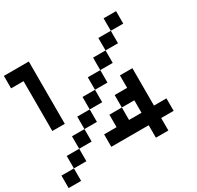

<svg xmlns="http://www.w3.org/2000/svg" viewBox="-185 -1117 1371 1334"><g transform="rotate(-30 500.0 -450.0)"><path d="M0 0V-100H100V0ZM0 -800V-900H200V-400H100V-800ZM900 -200V-100H800V0H700V-100H400V-200H500V-300H600V-200H700V-300H600V-400H700V-500H800V-200ZM900 -900V-800H800V-900ZM400 -400V-500H500V-400ZM400 -300H300V-400H400ZM800 -700H700V-800H800ZM300 -200H200V-300H300ZM700 -700V-600H600V-700ZM200 -200V-100H100V-200ZM600 -500H500V-600H600Z"/></g></svg>

Font: GalmuriMono9 Regular
Style: Regular
Weight: 400
Designer: Lee Minseo (quiple)
Version: Version 2.399;hotconv 1.1.1;makeotfexe 2.6.0 DEVELOPMENT